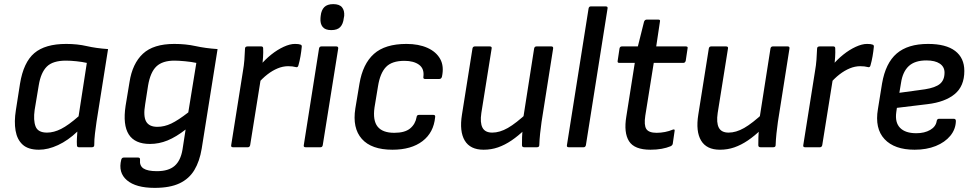

<svg xmlns="http://www.w3.org/2000/svg" viewBox="-20 -714 4726 931"><path d="M169 12Q117 12 90 -12.5Q63 -37 55.5 -80.5Q48 -124 57 -180L77 -308Q94 -412 146.5 -456.5Q199 -501 301 -501Q355 -501 400.5 -490.5Q446 -480 504 -476L448 -123Q444 -95 440.5 -66.5Q437 -38 437 -10Q437 0 425 0H363Q353 0 353 -10Q352 -26 353 -43Q354 -60 355 -76Q310 -33 261.5 -10.5Q213 12 169 12ZM208 -71Q241 -71 276.5 -89Q312 -107 361 -150L401 -409Q379 -414 350.5 -417Q322 -420 300 -420Q236 -420 207 -391Q178 -362 168 -301L148 -181Q141 -131 152.5 -101Q164 -71 208 -71Z M825 -501Q881 -501 928.5 -490.5Q976 -480 1035 -476L958 7Q948 68 922.5 110.5Q897 153 850.5 175Q804 197 730 197Q639 197 595.5 160Q552 123 568 60Q571 50 580 50H650Q660 50 659 61Q656 90 676 103Q696 116 741 116Q797 116 826.5 90.5Q856 65 865 11L880 -86Q834 -50 792.5 -33Q751 -16 707 -16Q634 -16 604.5 -62Q575 -108 589 -201L608 -316Q622 -406 673 -453.5Q724 -501 825 -501ZM743 -99Q777 -99 810.5 -115Q844 -131 893 -169L932 -409Q909 -414 877.5 -417Q846 -420 826 -420Q768 -420 738.5 -392Q709 -364 698 -299L684 -209Q674 -151 688.5 -125Q703 -99 743 -99Z M1110 0Q1099 0 1101 -10L1158 -369Q1163 -397 1165 -424Q1167 -451 1168 -478Q1168 -489 1181 -489H1246Q1256 -489 1256 -480Q1257 -461 1255.5 -437Q1254 -413 1251 -396L1246 -341L1193 -10Q1192 -6 1189.5 -3Q1187 0 1182 0ZM1229 -307 1240 -395Q1266 -426 1295.5 -449.5Q1325 -473 1355.5 -487Q1386 -501 1410 -501Q1429 -501 1436 -498Q1441 -497 1442.5 -493.5Q1444 -490 1443 -485Q1441 -464 1437 -441Q1433 -418 1427 -397Q1424 -385 1413 -389Q1406 -391 1397 -392Q1388 -393 1377 -393Q1352 -393 1326.5 -382.5Q1301 -372 1276.5 -353Q1252 -334 1229 -307Z M1462 0Q1451 0 1453 -10L1527 -479Q1529 -489 1539 -489H1610Q1621 -489 1620 -479L1545 -10Q1543 0 1534 0ZM1586 -568Q1557 -568 1544.5 -583.5Q1532 -599 1534 -626L1535 -637Q1538 -665 1552.5 -679.5Q1567 -694 1596 -694Q1626 -694 1638.5 -678.5Q1651 -663 1649 -637L1647 -626Q1644 -598 1630 -583Q1616 -568 1586 -568Z M1883 12Q1781 12 1734.5 -40.5Q1688 -93 1703 -188L1723 -308Q1739 -404 1793 -452.5Q1847 -501 1951 -501Q2010 -501 2052.5 -482Q2095 -463 2114.5 -428Q2134 -393 2123 -342Q2120 -331 2110 -331H2041Q2031 -331 2033 -342Q2038 -381 2012 -400Q1986 -419 1941 -419Q1880 -419 1851.5 -389Q1823 -359 1813 -296L1796 -193Q1787 -130 1811 -100Q1835 -70 1892 -70Q1943 -70 1968.5 -91Q1994 -112 2000 -146Q2001 -157 2012 -157H2081Q2092 -157 2090 -146Q2083 -71 2028.5 -29.5Q1974 12 1883 12Z M2325 12Q2260 12 2233.5 -32.5Q2207 -77 2220 -158L2271 -479Q2273 -489 2283 -489H2354Q2366 -489 2364 -479L2314 -166Q2307 -119 2319.5 -95Q2332 -71 2367 -71Q2403 -71 2442.5 -93.5Q2482 -116 2539 -169L2526 -87Q2493 -55 2460.5 -33Q2428 -11 2395 0.5Q2362 12 2325 12ZM2522 0Q2511 0 2511 -10Q2511 -29 2511.5 -49Q2512 -69 2515 -90L2516 -134L2570 -479Q2572 -489 2582 -489H2653Q2664 -489 2662 -478L2606 -123Q2602 -95 2599 -66.5Q2596 -38 2595 -10Q2595 0 2583 0Z M2738 0Q2727 0 2729 -10L2834 -673Q2836 -683 2845 -683H2917Q2928 -683 2926 -673L2821 -10Q2820 -6 2817.5 -3Q2815 0 2810 0Z M3134 12Q3056 12 3030 -29.5Q3004 -71 3017 -149L3058 -409H2983Q2973 -409 2975 -419L2984 -479Q2986 -489 2996 -489H3073L3103 -609Q3107 -619 3116 -619H3172Q3183 -619 3180 -609L3162 -489H3305Q3317 -489 3314 -479L3305 -419Q3302 -409 3293 -409H3150L3109 -153Q3102 -107 3114 -88.5Q3126 -70 3164 -70Q3184 -70 3204.5 -74Q3225 -78 3241 -85Q3254 -90 3251 -78L3242 -16Q3240 -9 3232 -5Q3213 3 3188.5 7.5Q3164 12 3134 12Z M3471 12Q3406 12 3379.5 -32.5Q3353 -77 3366 -158L3417 -479Q3419 -489 3429 -489H3500Q3512 -489 3510 -479L3460 -166Q3453 -119 3465.5 -95Q3478 -71 3513 -71Q3549 -71 3588.5 -93.5Q3628 -116 3685 -169L3672 -87Q3639 -55 3606.5 -33Q3574 -11 3541 0.5Q3508 12 3471 12ZM3668 0Q3657 0 3657 -10Q3657 -29 3657.5 -49Q3658 -69 3661 -90L3662 -134L3716 -479Q3718 -489 3728 -489H3799Q3810 -489 3808 -478L3752 -123Q3748 -95 3745 -66.5Q3742 -38 3741 -10Q3741 0 3729 0Z M3884 0Q3873 0 3875 -10L3932 -369Q3937 -397 3939 -424Q3941 -451 3942 -478Q3942 -489 3955 -489H4020Q4030 -489 4030 -480Q4031 -461 4029.5 -437Q4028 -413 4025 -396L4020 -341L3967 -10Q3966 -6 3963.5 -3Q3961 0 3956 0ZM4003 -307 4014 -395Q4040 -426 4069.5 -449.5Q4099 -473 4129.5 -487Q4160 -501 4184 -501Q4203 -501 4210 -498Q4215 -497 4216.5 -493.5Q4218 -490 4217 -485Q4215 -464 4211 -441Q4207 -418 4201 -397Q4198 -385 4187 -389Q4180 -391 4171 -392Q4162 -393 4151 -393Q4126 -393 4100.5 -382.5Q4075 -372 4050.5 -353Q4026 -334 4003 -307Z M4415 12Q4317 12 4269 -39.5Q4221 -91 4237 -185L4257 -309Q4274 -408 4328 -454.5Q4382 -501 4480 -501Q4567 -501 4611.5 -467Q4656 -433 4656 -370Q4656 -296 4609 -257.5Q4562 -219 4478 -209L4329 -191L4326 -170Q4319 -120 4344.5 -94Q4370 -68 4423 -68Q4463 -68 4490.5 -84Q4518 -100 4522 -127Q4524 -138 4533 -138H4605Q4615 -138 4615 -127Q4614 -87 4588 -55.5Q4562 -24 4517.5 -6Q4473 12 4415 12ZM4341 -264 4465 -281Q4516 -289 4538 -307.5Q4560 -326 4560 -362Q4560 -390 4537 -405.5Q4514 -421 4472 -421Q4416 -421 4386.5 -393.5Q4357 -366 4349 -312Z"/></svg>

Font: Sofia Sans Medium
Style: Italic
Weight: 500
Italic angle: -9°
Version: Version 4.101